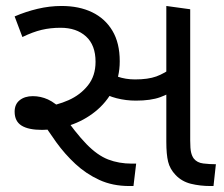

<svg xmlns="http://www.w3.org/2000/svg" viewBox="-20 -623 751 643"><path d="M413 0Q357 0 312.5 -20.5Q268 -41 232.5 -74Q197 -107 168.5 -146.5Q140 -186 116 -225L127 -265Q170 -270 209.5 -287.5Q249 -305 274.5 -337Q300 -369 300 -416Q300 -472 268 -501Q236 -530 183 -530Q149 -530 119.5 -523Q90 -516 55 -499L29 -568Q66 -584 106 -593.5Q146 -603 186 -603Q245 -603 288.5 -582Q332 -561 356.5 -520Q381 -479 381 -418Q381 -364 358.5 -321.5Q336 -279 298.5 -249Q261 -219 214.5 -203.5Q168 -188 121 -188Q75 -188 52 -202.5Q29 -217 29 -249Q29 -274 46 -287.5Q63 -301 90 -301Q116 -301 140.5 -290Q165 -279 199 -246H186Q233 -178 269.5 -140.5Q306 -103 342 -89Q378 -75 422 -75H436L427 0ZM435 -286Q402 -286 370.5 -294Q339 -302 316 -318L325 -389Q346 -376 373.5 -366.5Q401 -357 432 -357Q476 -357 503.5 -367Q531 -377 562 -400L577 -329Q548 -309 516.5 -297.5Q485 -286 435 -286ZM685 0Q650 0 619.5 -7.5Q589 -15 568 -37Q549 -57 543 -81.5Q537 -106 537 -148V-603L617 -592V-152Q617 -125 620 -112.5Q623 -100 629 -92Q640 -78 661 -75.5Q682 -73 703 -73L695 0Z"/></svg>

Font: uguzrati05
Style: Book
Weight: 400
Designer: Jelle Bosma - Monotype Design Team, Universal Thirst
Foundry: Monotype Imaging Inc.
Version: Version 2.106